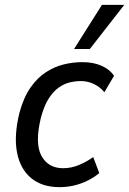

<svg xmlns="http://www.w3.org/2000/svg" viewBox="-20 -762 532 791"><path d="M225 9Q153 9 108 -28.5Q63 -66 50 -134.5Q37 -203 60 -297Q77 -360 105.5 -401Q134 -442 170 -465Q206 -488 244 -497Q282 -506 319 -506Q364 -506 397.5 -491.5Q431 -477 450 -450L410 -382Q392 -404 366.5 -416Q341 -428 314 -428Q291 -428 267.5 -422.5Q244 -417 221.5 -401Q199 -385 180 -355Q161 -325 148 -275Q123 -170 151 -119.5Q179 -69 240 -69Q274 -69 306 -82.5Q338 -96 364 -115L389 -49Q369 -32 342 -18.5Q315 -5 286 2Q257 9 225 9ZM285 -560 400 -742H492L350 -560Z"/></svg>

Font: Nunito Sans 7pt Condensed Medium
Style: Italic
Weight: 500
Width: 3
Italic angle: -9°
Designer: Vernon Adams
Foundry: Vernon Adams
Version: Version 3.101;gftools[0.9.27]